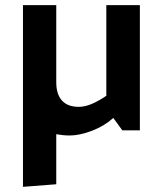

<svg xmlns="http://www.w3.org/2000/svg" viewBox="-20 -505 625 744"><path d="M419 -48Q385 -17 337 1.5Q289 20 250 20Q235 20 222 18.5Q209 17 198 15V209L69 219V-485H198V-186Q198 -140 220 -115.5Q242 -91 285 -91Q311 -91 339.5 -104Q368 -117 392 -134V-485H522V0H454Z"/></svg>

Font: Palanquin
Style: Bold
Weight: 700
Designer: Pria Ravichandran
Version: Version 1.0.4